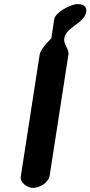

<svg xmlns="http://www.w3.org/2000/svg" viewBox="-20 -914 440 935"><path d="M230 -727C211 -709 177 -673 173 -647L81 -53C77 -24 115 1 139 1C172 1 216 -22 222 -60L313 -647C318 -677 288 -696 293 -727C302 -784 391 -799 400 -857C404 -886 382 -894 357 -894C325 -894 249 -854 244 -820Z"/></svg>

Font: Asimov Print
Style: Regular
Weight: 500
Designer: Google
Version: Version 2.000980: 2014